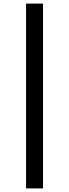

<svg xmlns="http://www.w3.org/2000/svg" viewBox="-20 -857 385 1070"><path d="M125.3 -837H219.8V193H125.3Z"/></svg>

Font: BioRhyme ExtraBold
Style: Regular
Weight: 800
Designer: Aoife Mooney
Foundry: Aoife Mooney Type
Version: Version 1.600;gftools[0.9.33]